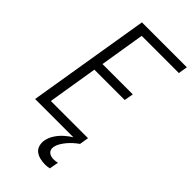

<svg xmlns="http://www.w3.org/2000/svg" viewBox="-294 -800 1088 1088"><g transform="rotate(45 250.0 -256.0)"><path d="M18 0 139 -735H499L490 -680H192L148 -410H391L381 -355H138L89 -55H387L378 0ZM320 223Q299 223 279 218Q259 213 244 201.5Q229 190 223.5 170.5Q218 151 221 131Q226 103 242.5 77.5Q259 52 281.5 32Q304 12 329.5 -3Q355 -18 382 -28L378 0Q362 11 347 24.5Q332 38 319.5 53Q307 68 297 85Q287 102 284 120Q282 130 285 140Q288 150 296 156.5Q304 163 314 165.5Q324 168 334 168Q342 168 349.5 167Q357 166 365 164L355 219Q346 221 337 222Q328 223 320 223Z"/></g></svg>

Font: Iosevka SS18 Light
Style: Italic
Weight: 300
Italic angle: -9°
Monospace: yes
Designer: Belleve Invis
Foundry: Belleve Invis
Version: Version 25.1.1; ttfautohint (v1.8.4)